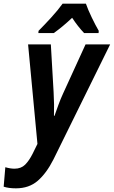

<svg xmlns="http://www.w3.org/2000/svg" viewBox="-97 -786 620 1046"><path d="M196 -606Q243 -639 296 -689Q327 -642 361 -606H440L441 -618Q424 -647 403 -690.5Q382 -734 371 -766H244Q219 -731 181.5 -690Q144 -649 113 -618L112 -606ZM194 83 503 -544H369L246 -275Q233 -247 221 -214Q209 -181 200 -155H197Q198 -183 197.5 -218Q197 -253 195 -285L180 -544H56L107 -2L81 51Q62 89 40 111Q18 133 -18 133Q-41 133 -68 125L-77 231Q-50 240 -10 240Q61 240 108.5 199Q156 158 194 83Z"/></svg>

Font: Noto Sans UI SemiCondensed
Style: Bold Italic
Weight: 700
Width: 4
Designer: Monotype Design Team
Foundry: Monotype Imaging Inc.
Version: 1.001